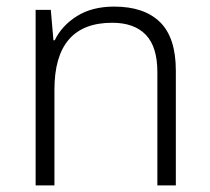

<svg xmlns="http://www.w3.org/2000/svg" viewBox="-20 -562 636 582"><path d="M326 -542Q417 -542 465 -495Q513 -448 513 -348V0H457V-344Q457 -420 422 -456.5Q387 -493 320 -493Q145 -493 145 -290V0H88V-532H134L142 -440H146Q167 -484 213 -513Q259 -542 326 -542Z"/></svg>

Font: Noto Sans Light
Style: Regular
Weight: 300
Designer: Monotype Design Team
Foundry: Monotype Imaging Inc.
Version: Version 2.007